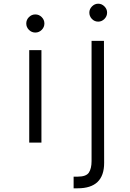

<svg xmlns="http://www.w3.org/2000/svg" viewBox="-20 -771 702 1038"><path d="M511 -654Q491 -654 477 -668.5Q463 -683 463 -703Q463 -722 477.5 -736.5Q492 -751 511 -751Q530 -751 544.5 -736.5Q559 -722 559 -703Q559 -683 544.5 -668.5Q530 -654 511 -654ZM205.5 -609.5Q191 -595 171 -595Q151 -595 136.5 -609.5Q122 -624 122 -644Q122 -664 136.5 -678.5Q151 -693 171 -693Q191 -693 205.5 -678.5Q220 -664 220 -644Q220 -624 205.5 -609.5ZM378 247V184H400Q446 184 460.5 162Q475 140 475 100V-550H542L543 110Q543 247 400 247ZM138 -500H204V0H138Z"/></svg>

Font: Oakes Grotesk Light
Style: Regular
Weight: 300
Designer: Samuel Oakes
Foundry: Samuel Oakes
Version: Version 1.000;PS 001.000;hotconv 1.0.88;makeotf.lib2.5.64775